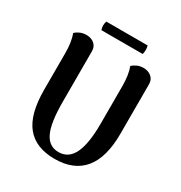

<svg xmlns="http://www.w3.org/2000/svg" viewBox="-195 -975 1062 1127"><g transform="rotate(30 336.5 -411.0)"><path d="M599 -307Q599 -147 533 -66.5Q467 14 337 14Q209 14 145.5 -64Q82 -142 82 -307V-555Q82 -631 63 -681Q74 -692 93.5 -701Q113 -710 138 -710Q170 -710 191 -692Q212 -674 212 -643V-300Q212 -159 242 -95.5Q272 -32 337 -32Q405 -32 437 -99Q469 -166 469 -300V-555Q469 -631 450 -681Q462 -692 481 -701Q500 -710 524 -710Q556 -710 577.5 -692Q599 -674 599 -643ZM478 -836Q482 -824 482 -807Q482 -791 478 -778H198Q193 -795 193 -807Q193 -821 198 -836Z"/></g></svg>

Font: Arima Madurai Black
Style: Regular
Weight: 900
Designer: Joana Correia and Natanael Gama
Foundry: NDISCOVER
Version: Version 1.019